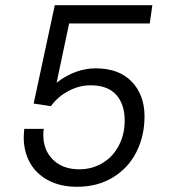

<svg xmlns="http://www.w3.org/2000/svg" viewBox="-20 -706 655 736"><path d="M554 -616H245L197 -389Q268 -444 347 -444Q436 -444 485 -393Q534 -342 534 -260Q534 -185 503 -123.5Q472 -62 413 -26Q354 10 275 10Q212 10 165.5 -14.5Q119 -39 95 -82Q71 -125 71 -179Q71 -190 73 -212H148Q146 -204 146 -189Q146 -130 183.5 -93.5Q221 -57 284 -57Q333 -57 373 -81Q413 -105 435.5 -148Q458 -191 458 -244Q458 -306 425.5 -342.5Q393 -379 327 -379Q283 -379 242 -357Q201 -335 175 -299L109 -309L190 -686H564Z"/></svg>

Font: Chivo Light Italic
Style: Regular
Weight: 300
Italic angle: -8.05°
Designer: Hector Gatti
Foundry: Omnibus-Type
Version: Version 1.007